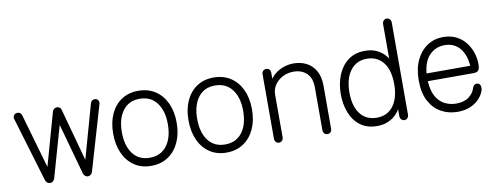

<svg xmlns="http://www.w3.org/2000/svg" viewBox="-62 -1044 3541 1373"><g transform="rotate(-10 1708.5 -357.5)"><path d="M210 10Q200 10 190.5 3.5Q181 -3 177 -16L38 -480Q35 -485 35 -494Q35 -507 44 -516Q53 -525 67 -525Q78 -525 86 -519Q94 -513 97 -503L218 -82L203 -79L318 -488Q322 -502 331.5 -508.5Q341 -515 351 -515Q361 -515 370.5 -508.5Q380 -502 383 -488L493 -86L479 -83L597 -503Q600 -513 608.5 -519Q617 -525 627 -525Q641 -525 649 -516.5Q657 -508 657 -495Q657 -488 654 -480L518 -16Q514 -3 504.5 3.5Q495 10 485 10Q475 10 465.5 3Q456 -4 452 -17L342 -414H357L244 -17Q240 -4 230.5 3Q221 10 210 10Z M944 15Q874 15 822.5 -19.5Q771 -54 743 -115.5Q715 -177 715 -259Q715 -340 743 -401Q771 -462 822.5 -496Q874 -530 944 -530Q1015 -530 1067 -496Q1119 -462 1147.5 -401Q1176 -340 1176 -259Q1176 -177 1147.5 -115.5Q1119 -54 1067 -19.5Q1015 15 944 15ZM944 -44Q1024 -44 1068 -102Q1112 -160 1112 -259Q1112 -356 1068 -414Q1024 -472 944 -472Q865 -472 821.5 -414Q778 -356 778 -259Q778 -160 821.5 -102Q865 -44 944 -44Z M1491 15Q1421 15 1369.5 -19.5Q1318 -54 1290 -115.5Q1262 -177 1262 -259Q1262 -340 1290 -401Q1318 -462 1369.5 -496Q1421 -530 1491 -530Q1562 -530 1614 -496Q1666 -462 1694.5 -401Q1723 -340 1723 -259Q1723 -177 1694.5 -115.5Q1666 -54 1614 -19.5Q1562 15 1491 15ZM1491 -44Q1571 -44 1615 -102Q1659 -160 1659 -259Q1659 -356 1615 -414Q1571 -472 1491 -472Q1412 -472 1368.5 -414Q1325 -356 1325 -259Q1325 -160 1368.5 -102Q1412 -44 1491 -44Z M1872 10Q1858 10 1849.5 0Q1841 -10 1841 -25V-491Q1841 -507 1850 -516Q1859 -525 1873 -525Q1887 -525 1895.5 -516Q1904 -507 1904 -491V-413L1892 -430Q1921 -480 1969.5 -505Q2018 -530 2072 -530Q2123 -530 2164.5 -509Q2206 -488 2231 -445Q2256 -402 2256 -336V-25Q2256 -10 2248 0Q2240 10 2225 10Q2210 10 2201.5 0Q2193 -10 2193 -25V-334Q2193 -403 2156.5 -437.5Q2120 -472 2061 -472Q2019 -472 1983.5 -454Q1948 -436 1926 -404.5Q1904 -373 1904 -332V-25Q1904 -10 1895.5 0Q1887 10 1872 10Z M2585 15Q2511 15 2462.5 -22Q2414 -59 2390.5 -120.5Q2367 -182 2367 -254Q2367 -330 2392.5 -392.5Q2418 -455 2467.5 -492.5Q2517 -530 2590 -530Q2637 -530 2671.5 -514.5Q2706 -499 2729.5 -474Q2753 -449 2764 -422L2752 -421V-696Q2752 -710 2761 -720Q2770 -730 2784 -730Q2798 -730 2806.5 -720Q2815 -710 2815 -696V-28Q2815 -13 2806.5 -3Q2798 7 2784 7Q2770 7 2761 -3Q2752 -13 2752 -28V-99H2762Q2751 -69 2726.5 -43Q2702 -17 2666.5 -1Q2631 15 2585 15ZM2595 -44Q2671 -45 2713.5 -102.5Q2756 -160 2756 -259Q2756 -363 2712 -417.5Q2668 -472 2593 -472Q2518 -472 2474 -414Q2430 -356 2430 -254Q2430 -156 2472.5 -100Q2515 -44 2595 -44Z M3169 15Q3104 15 3050.5 -14.5Q2997 -44 2965 -103.5Q2933 -163 2933 -254Q2933 -340 2962.5 -401.5Q2992 -463 3042.5 -496.5Q3093 -530 3158 -530Q3209 -530 3249 -511Q3289 -492 3316.5 -459Q3344 -426 3359 -383.5Q3374 -341 3374 -294Q3374 -266 3365 -252Q3356 -238 3326 -238H2996Q3000 -168 3024.5 -125.5Q3049 -83 3087 -64Q3125 -45 3169 -45Q3227 -45 3262 -71.5Q3297 -98 3307 -136Q3311 -146 3318 -153Q3325 -160 3337 -160Q3351 -160 3358.5 -150Q3366 -140 3366 -124Q3365 -105 3352.5 -81.5Q3340 -58 3316 -36Q3292 -14 3255 0.5Q3218 15 3169 15ZM2997 -294H3314Q3308 -377 3267 -424Q3226 -471 3158 -471Q3094 -471 3049.5 -426.5Q3005 -382 2997 -294Z"/></g></svg>

Font: National Park Light
Style: Regular
Weight: 300
Designer: Andrea Herstowski, Ben Hoepner
Version: Version 1.009